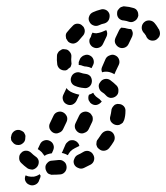

<svg xmlns="http://www.w3.org/2000/svg" viewBox="-20 -557 520 600"><path d="M106 -3Q106 -1 104 2L101 10Q97 18 88 21Q79 24 71 20Q63 17 59 8Q56 0 60 -9Q64 -7 68 -6Q77 -4 86 -5Q96 -7 103 -12Q104 -12 104 -13Q105 -10 107 -8Q107 -6 106 -3ZM128 -48Q121 -41 122 -32Q122 -28 124 -24Q126 -19 129 -16Q132 -13 137 -12Q141 -10 145 -11Q157 -11 169 -12Q178 -13 184 -21Q189 -28 188 -37Q187 -47 180 -52Q173 -58 163 -57Q154 -56 143 -55Q134 -55 128 -48ZM71 -84Q67 -86 63 -86Q61 -86 59 -86Q57 -86 55 -85Q54 -85 52 -84Q51 -83 49 -82Q48 -81 47 -80Q40 -74 40 -65Q39 -55 46 -48Q55 -39 66 -31Q69 -29 74 -28Q78 -27 82 -27Q87 -28 91 -31Q94 -33 97 -37Q102 -44 101 -54Q99 -63 91 -68Q84 -73 78 -79Q75 -82 71 -84ZM212 -60Q208 -52 212 -43Q216 -35 225 -32Q233 -28 242 -32Q253 -37 264 -43Q272 -48 274 -57Q276 -66 271 -74Q267 -82 257 -85Q248 -87 240 -82Q232 -77 223 -73Q215 -69 212 -60ZM118 -118Q127 -121 135 -117Q144 -113 147 -104Q150 -96 146 -87L142 -78Q134 -77 126 -74Q122 -72 119 -70Q117 -72 116 -74Q111 -82 104 -87Q101 -89 98 -91L105 -106Q109 -115 118 -118ZM175 -83 185 -106Q187 -110 191 -113Q194 -116 198 -118Q202 -119 207 -119Q211 -119 215 -117Q220 -115 224 -110Q227 -106 228 -101Q221 -97 214 -94Q206 -90 200 -84Q195 -78 192 -72Q185 -76 178 -78Q175 -79 173 -79Q173 -80 174 -81Q174 -82 175 -83ZM282 -115Q281 -110 281 -106Q282 -101 284 -97Q286 -94 290 -91Q297 -85 306 -86Q315 -87 321 -94Q329 -104 335 -114Q340 -122 338 -131Q336 -140 329 -145Q321 -150 312 -148Q303 -146 297 -138Q292 -130 286 -122Q283 -119 282 -115ZM59 -135Q57 -139 55 -143Q52 -146 48 -148Q44 -150 40 -151Q30 -152 23 -146Q16 -140 15 -131Q15 -130 14 -128Q14 -124 15 -119Q17 -115 20 -112Q23 -108 27 -106Q31 -104 35 -104Q44 -103 51 -109Q59 -115 59 -125Q59 -125 59 -126Q60 -131 59 -135ZM135 -155Q139 -146 147 -142Q156 -138 164 -142Q173 -145 177 -153L188 -176Q192 -185 189 -193Q185 -202 177 -206Q169 -210 160 -207Q151 -204 147 -195L136 -172Q132 -164 135 -155ZM215 -155Q219 -146 227 -142Q236 -138 244 -142Q253 -145 257 -153L268 -176Q270 -180 270 -185Q270 -189 269 -193Q267 -197 264 -201Q261 -204 257 -206Q249 -210 240 -207Q231 -204 227 -195L216 -172Q212 -164 215 -155ZM326 -178Q331 -170 340 -167Q344 -166 348 -166Q353 -166 357 -169Q361 -171 364 -174Q366 -177 368 -182Q372 -195 372 -209Q373 -218 367 -225Q360 -232 351 -232Q347 -233 342 -231Q338 -230 335 -226Q332 -223 330 -219Q328 -215 328 -211Q327 -203 325 -195Q322 -186 326 -178ZM274 -262Q273 -265 271 -267Q265 -263 258 -261Q256 -257 256 -252Q256 -248 257 -244Q259 -240 262 -236Q265 -233 269 -231Q277 -227 285 -230Q293 -233 298 -240Q296 -242 294 -244Q291 -248 287 -250Q279 -255 274 -262ZM194 -275Q190 -278 188 -282L178 -261Q174 -253 177 -244Q180 -235 189 -231Q197 -227 206 -230Q215 -234 219 -242L228 -261Q218 -263 208 -267Q200 -270 194 -275ZM326 -251Q336 -251 343 -257Q350 -263 350 -272Q351 -282 345 -289Q335 -299 324 -307Q316 -312 307 -310Q298 -308 293 -300Q287 -293 289 -284Q291 -274 299 -269Q306 -265 311 -259Q317 -252 326 -251ZM259 -286Q266 -292 267 -301Q268 -310 263 -318Q257 -325 248 -326Q239 -327 231 -330Q223 -333 214 -329Q206 -325 203 -317Q199 -308 203 -299Q207 -291 216 -288Q228 -283 242 -282Q251 -280 259 -286ZM321 -332Q329 -330 336 -326Q336 -325 337 -325Q338 -326 339 -328Q340 -329 340 -331L351 -354Q355 -362 352 -371Q349 -380 340 -384Q332 -388 323 -384Q314 -381 310 -373L300 -350Q298 -346 297 -341Q297 -336 299 -331Q301 -332 302 -332Q311 -334 321 -332ZM200 -347Q202 -351 203 -355Q204 -359 203 -363Q202 -371 203 -379Q204 -388 198 -395Q192 -403 183 -403Q178 -404 174 -403Q170 -401 166 -398Q163 -396 161 -392Q158 -388 158 -383Q157 -369 159 -355Q161 -346 168 -341Q176 -336 185 -337Q186 -337 188 -338Q189 -338 190 -339Q190 -339 190 -339Q195 -344 200 -347ZM250 -349Q259 -348 266 -344L271 -354Q275 -362 272 -371Q269 -380 260 -384Q256 -386 252 -386Q247 -386 243 -384Q239 -383 236 -380Q232 -377 230 -373L226 -363Q226 -359 226 -354Q233 -354 239 -351Q244 -349 250 -349ZM281 -453Q290 -454 298 -457Q305 -460 312 -463Q315 -458 315 -453Q315 -447 313 -443L302 -420Q298 -411 289 -408Q280 -405 272 -409Q265 -412 261 -420Q258 -427 260 -435Q262 -438 264 -442Q265 -446 266 -449L269 -455Q275 -453 281 -453ZM340 -422Q344 -413 352 -409Q360 -405 369 -408Q378 -411 382 -420L393 -443Q395 -448 395 -454Q394 -461 390 -466Q383 -466 376 -468Q370 -470 365 -470Q362 -470 360 -471Q357 -469 355 -467Q353 -464 352 -462L341 -439Q337 -430 340 -422ZM186 -450Q185 -445 186 -441Q186 -436 189 -433Q191 -429 194 -426Q202 -420 211 -421Q220 -423 226 -430Q232 -437 238 -444Q241 -447 243 -451Q245 -456 245 -460Q245 -465 243 -469Q242 -473 238 -476Q232 -483 222 -483Q213 -483 207 -476Q198 -467 190 -457Q187 -454 186 -450ZM473 -471Q469 -478 463 -485Q457 -492 448 -493Q438 -494 431 -488Q424 -482 423 -473Q422 -464 428 -456Q433 -451 435 -447Q436 -446 436 -446Q438 -439 444 -434Q450 -430 457 -430Q467 -430 473 -437Q480 -443 480 -453Q480 -458 477 -465Q475 -467 473 -471ZM259 -507Q255 -498 259 -490Q263 -481 271 -478Q280 -474 289 -478Q297 -482 307 -484Q316 -487 320 -495Q324 -504 322 -513Q319 -522 311 -526Q302 -530 294 -527Q282 -524 271 -519Q262 -515 259 -507ZM362 -536Q357 -535 354 -532Q351 -529 348 -525Q346 -521 346 -517Q345 -507 351 -500Q358 -493 367 -493Q375 -492 383 -489Q392 -486 400 -491Q408 -495 411 -504Q413 -508 412 -512Q412 -517 410 -521Q408 -525 405 -528Q401 -531 397 -532Q384 -536 370 -537Q366 -538 362 -536Z"/></svg>

Font: FRB American Cursive Dashed Extrabold
Style: Bold Italic
Weight: 800
Italic angle: -25°
Version: Version 2.0;Modular Font Editor K font №1